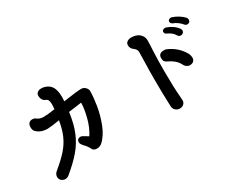

<svg xmlns="http://www.w3.org/2000/svg" viewBox="-104 -1262 2208 1785"><g transform="rotate(-30 1000.0 -369.5)"><path d="M793 -542Q793 -481 778.5 -390.5Q764 -300 728.5 -208.5Q693 -117 633 -64Q625 -58 611 -52.5Q597 -47 582 -47Q564 -47 552 -53.5Q540 -60 535 -71Q519 -105 490 -134Q475 -151 469 -161Q463 -171 463 -185Q463 -201 473.5 -210.5Q484 -220 500 -220Q513 -220 526 -212Q555 -196 576 -182Q621 -251 643.5 -341.5Q666 -432 666 -491Q636 -488 526 -472Q510 -351 474.5 -266Q439 -181 379.5 -111Q320 -41 220 41Q214 45 204 48.5Q194 52 186 52Q174 52 160 46Q146 40 138 30Q127 15 127 -3Q127 -34 155 -56Q239 -125 287 -180Q335 -235 363 -298.5Q391 -362 406 -452Q367 -445 329 -440.5Q291 -436 277 -436Q203 -436 159 -481Q144 -496 144 -527Q144 -554 157 -569Q170 -584 194 -584Q216 -584 231 -572Q258 -550 299 -550Q340 -550 421 -562Q424 -592 424 -612Q424 -642 417 -657Q410 -672 394 -677Q374 -685 363.5 -703Q353 -721 353 -746Q353 -766 369 -778.5Q385 -791 406 -791Q430 -791 439 -788Q489 -776 514 -738.5Q539 -701 539 -622Q539 -595 537 -580Q686 -602 730 -602Q755 -602 774 -583Q793 -564 793 -542Z M1370 -47Q1364 -188 1364 -352Q1364 -443 1367 -525L1369 -631Q1369 -645 1360.5 -657.5Q1352 -670 1339 -679Q1309 -700 1309 -734Q1309 -758 1327.5 -770.5Q1346 -783 1370 -783Q1426 -783 1458.5 -754.5Q1491 -726 1491 -684Q1491 -647 1486 -562Q1482 -489 1482 -353Q1482 -187 1492 -73Q1494 -57 1494 -37Q1494 -15 1477.5 0.5Q1461 16 1434 16Q1411 16 1391 -0.5Q1371 -17 1370 -47ZM1661 -324Q1643 -360 1613.5 -384Q1584 -408 1553 -421Q1533 -430 1525 -442Q1517 -454 1517 -477Q1517 -528 1575 -528Q1590 -528 1601 -524Q1708 -479 1762 -380Q1766 -372 1769 -359Q1772 -346 1772 -337Q1772 -314 1757.5 -300Q1743 -286 1716 -286Q1701 -286 1684.5 -297Q1668 -308 1661 -324ZM1859 -641Q1843 -661 1820 -678Q1797 -695 1776 -702Q1751 -712 1751 -735Q1751 -744 1760 -751Q1769 -758 1780 -759Q1787 -759 1790 -758Q1825 -747 1856.5 -727.5Q1888 -708 1910 -684Q1917 -677 1919 -661Q1919 -644 1909.5 -635.5Q1900 -627 1887 -627Q1870 -627 1859 -641ZM1751 -587Q1731 -624 1681 -647Q1667 -653 1661.5 -659.5Q1656 -666 1656 -679Q1656 -690 1665.5 -696.5Q1675 -703 1688 -703Q1697 -703 1703 -700Q1738 -688 1766.5 -667Q1795 -646 1812 -620Q1818 -611 1818 -602Q1818 -587 1807.5 -577.5Q1797 -568 1782 -568Q1763 -568 1751 -587Z"/></g></svg>

Font: Tsukimi Rounded
Style: Bold
Weight: 700
Designer: Takashi Funayama
Foundry: Takashi Funayama
Version: Version 1.032; ttfautohint (v1.8.3)